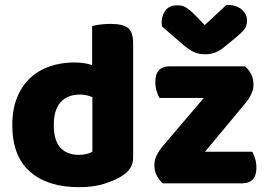

<svg xmlns="http://www.w3.org/2000/svg" viewBox="-20 -760 1107 796"><path d="M362 -490V-652Q373 -655 393.5 -658Q414 -661 438 -661Q488 -661 510 -644.5Q532 -628 532 -581V-107Q532 -60 488 -32Q459 -13 413.5 1.5Q368 16 308 16Q177 16 104 -48.5Q31 -113 31 -241Q31 -307 51 -356Q71 -405 105.5 -437Q140 -469 187 -485Q234 -501 288 -501Q331 -501 362 -490ZM363 -357Q352 -362 339 -365Q326 -368 312 -368Q260 -368 231.5 -336.5Q203 -305 203 -241Q203 -178 230 -148Q257 -118 307 -118Q325 -118 340 -122Q355 -126 363 -131ZM996 -485Q1012 -471 1021.5 -452Q1031 -433 1031 -409Q1031 -389 1021.5 -369.5Q1012 -350 998 -333L830 -131H1026Q1032 -120 1037.5 -103Q1043 -86 1043 -66Q1043 -31 1027.5 -15.5Q1012 0 986 0H655Q639 -14 629.5 -33Q620 -52 620 -76Q620 -96 629.5 -115.5Q639 -135 653 -152L825 -354H641Q635 -365 629.5 -382Q624 -399 624 -419Q624 -454 639.5 -469.5Q655 -485 681 -485ZM829 -656 919 -740Q958 -740 981 -721.5Q1004 -703 1004 -674Q1004 -652 992.5 -637.5Q981 -623 956 -603L911 -566Q891 -549 871.5 -542Q852 -535 832 -535Q818 -535 807 -537Q796 -539 784.5 -544Q773 -549 759 -559Q745 -569 726 -586L652 -650Q651 -655 650.5 -659Q650 -663 650 -668Q650 -694 665.5 -716Q681 -738 714 -738Q724 -738 732.5 -736.5Q741 -735 750 -729.5Q759 -724 770 -715Q781 -706 795 -691Z"/></svg>

Font: Baloo 2 Latin ExtraBold
Style: Regular
Weight: 400
Designer: Sarang Kulkarni and Ek Type
Foundry: Ek Type
Version: Version 1.001